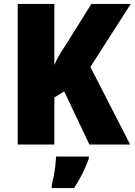

<svg xmlns="http://www.w3.org/2000/svg" viewBox="-20 -734 684 975"><path d="M641 0H434L306 -270L256 -239V0H70V-714H256V-404Q265 -426 278.5 -449.5Q292 -473 307 -495L444 -714H644L439 -394ZM431 72Q416 112 398.5 147.5Q381 183 356 221H243V207Q248 187 253 160.5Q258 134 261 107Q264 80 265 61H431Z"/></svg>

Font: Noto Sans Gurmukhi SemiCondensed Black
Style: Regular
Weight: 900
Width: 4
Designer: Jelle Bosma - Monotype Design Team
Foundry: Monotype Imaging Inc.
Version: Version 2.004; ttfautohint (v1.8.4.7-5d5b)